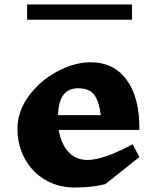

<svg xmlns="http://www.w3.org/2000/svg" viewBox="-20 -827 701 857"><path d="M602 -247H242Q252 -186 285 -149.5Q318 -113 371 -113Q441 -113 572 -183L602 -126L450 -5Q391 10 313 10Q240 10 181.5 -24.5Q123 -59 90.5 -119Q58 -179 58 -252Q58 -331 109 -399.5Q160 -468 236.5 -508.5Q313 -549 384 -549Q489 -549 546.5 -469Q604 -389 602 -247ZM239 -313H430Q422 -375 400.5 -404Q379 -433 328 -433H329Q285 -433 263 -403.5Q241 -374 239 -313ZM101 -807H569V-739H101Z"/></svg>

Font: Inknut Antiqua
Style: Bold
Weight: 700
Designer: Claus Eggers Sørensen
Foundry: Claus Eggers Sørensen
Version: Version 1.003; ttfautohint (v1.8.2) -l 8 -r 50 -G 200 -x 14 